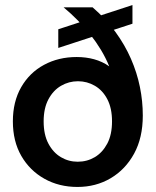

<svg xmlns="http://www.w3.org/2000/svg" viewBox="-20 -729 617 761"><path d="M287 12Q214 12 156 -20.5Q98 -53 64.5 -111Q31 -169 31 -248Q31 -326 64 -383.5Q97 -441 154.5 -472Q212 -503 284 -503Q321 -503 353.5 -494Q386 -485 413 -466Q399 -500 380 -531.5Q361 -563 338 -592Q315 -621 288.5 -648Q262 -675 232 -700H347Q400 -654 437.5 -602.5Q475 -551 499 -496Q523 -441 534.5 -384.5Q546 -328 546 -271Q546 -183 511.5 -120Q477 -57 418.5 -22.5Q360 12 287 12ZM288 -88Q325 -88 355.5 -106Q386 -124 405 -159.5Q424 -195 424 -248Q424 -300 405.5 -335.5Q387 -371 356 -389Q325 -407 289 -407Q253 -407 222 -389Q191 -371 172 -335.5Q153 -300 153 -248Q153 -195 172 -159.5Q191 -124 221.5 -106Q252 -88 288 -88ZM211 -539V-613L505 -709V-635Z"/></svg>

Font: DM Sans 9pt 36pt SemiBold
Style: Regular
Weight: 600
Version: Version 4.004;gftools[0.9.30]